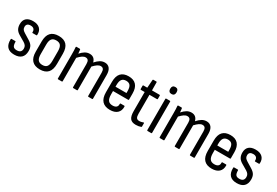

<svg xmlns="http://www.w3.org/2000/svg" viewBox="50 -1587 3610 2503"><g transform="rotate(30 1854.5 -335.0)"><path d="M180 8Q108 8 73.5 -30.5Q39 -69 42 -144Q42 -153 50 -153H106Q113 -153 113 -145Q113 -98 128 -78Q143 -58 182 -58Q217 -58 234.5 -74.5Q252 -91 252 -124Q252 -148 241 -165Q230 -182 206 -197L121 -247Q81 -270 63.5 -300.5Q46 -331 46 -375Q46 -434 80.5 -464.5Q115 -495 179 -495Q247 -495 282.5 -460.5Q318 -426 314 -365Q313 -356 306 -356H250Q247 -356 244.5 -358Q242 -360 243 -368Q244 -397 228 -413Q212 -429 179 -429Q148 -429 132.5 -415Q117 -401 117 -375Q117 -351 127.5 -336Q138 -321 164 -305L247 -254Q288 -229 305 -200.5Q322 -172 322 -127Q322 -61 286 -26.5Q250 8 180 8Z M566 8Q487 8 446.5 -35.5Q406 -79 406 -167V-319Q406 -408 446 -451.5Q486 -495 566 -495Q646 -495 686 -451.5Q726 -408 726 -319V-167Q726 -79 686 -35.5Q646 8 566 8ZM566 -59Q613 -59 633.5 -86Q654 -113 654 -171V-315Q654 -374 633.5 -401Q613 -428 566 -428Q520 -428 499 -401Q478 -374 478 -315V-171Q478 -113 499 -86Q520 -59 566 -59Z M839 0Q831 0 831 -9V-366Q831 -403 830 -430.5Q829 -458 827 -475Q826 -487 835 -487H885Q892 -487 893 -479Q895 -464 896.5 -450.5Q898 -437 899 -421Q932 -458 963.5 -476.5Q995 -495 1032 -495Q1068 -495 1091.5 -476Q1115 -457 1125 -419Q1159 -457 1190.5 -476Q1222 -495 1260 -495Q1307 -495 1333 -461.5Q1359 -428 1359 -364V-9Q1359 0 1351 0H1295Q1287 0 1287 -9V-357Q1287 -394 1274.5 -411Q1262 -428 1236 -428Q1212 -428 1187 -411Q1162 -394 1131 -361V-9Q1131 0 1123 0H1067Q1059 0 1059 -9V-357Q1059 -394 1046.5 -411Q1034 -428 1008 -428Q984 -428 959 -411Q934 -394 903 -361V-9Q903 0 895 0Z M1621 8Q1543 8 1503 -35.5Q1463 -79 1463 -167V-322Q1463 -410 1502.5 -452.5Q1542 -495 1618 -495Q1694 -495 1733 -452Q1772 -409 1772 -325V-235Q1772 -226 1765 -226H1535V-176Q1535 -114 1556 -86.5Q1577 -59 1623 -59Q1660 -59 1678.5 -75.5Q1697 -92 1695 -123Q1695 -134 1703 -134H1758Q1764 -134 1766 -125Q1768 -62 1730 -27Q1692 8 1621 8ZM1535 -291H1700V-321Q1700 -377 1680.5 -402.5Q1661 -428 1619 -428Q1576 -428 1555.5 -402Q1535 -376 1535 -321Z M2010 8Q1950 8 1924.5 -25.5Q1899 -59 1899 -135V-421H1842Q1834 -421 1834 -429V-478Q1834 -487 1842 -487H1900L1909 -608Q1910 -616 1918 -616H1963Q1970 -616 1970 -608L1971 -487H2084Q2093 -487 2093 -478V-429Q2093 -421 2084 -421H1971V-137Q1971 -94 1983.5 -76Q1996 -58 2026 -58Q2042 -58 2057.5 -62Q2073 -66 2085 -70Q2094 -75 2094 -64V-15Q2094 -6 2087 -5Q2072 1 2052.5 4.5Q2033 8 2010 8Z M2185 0Q2177 0 2177 -9V-478Q2177 -487 2185 -487H2241Q2249 -487 2249 -478V-9Q2249 0 2241 0ZM2214 -573Q2190 -573 2178 -586Q2166 -599 2166 -621V-630Q2166 -652 2178 -665Q2190 -678 2214 -678Q2238 -678 2249.5 -665Q2261 -652 2261 -630V-621Q2261 -599 2249.5 -586Q2238 -573 2214 -573Z M2371 0Q2363 0 2363 -9V-366Q2363 -403 2362 -430.5Q2361 -458 2359 -475Q2358 -487 2367 -487H2417Q2424 -487 2425 -479Q2427 -464 2428.5 -450.5Q2430 -437 2431 -421Q2464 -458 2495.5 -476.5Q2527 -495 2564 -495Q2600 -495 2623.5 -476Q2647 -457 2657 -419Q2691 -457 2722.5 -476Q2754 -495 2792 -495Q2839 -495 2865 -461.5Q2891 -428 2891 -364V-9Q2891 0 2883 0H2827Q2819 0 2819 -9V-357Q2819 -394 2806.5 -411Q2794 -428 2768 -428Q2744 -428 2719 -411Q2694 -394 2663 -361V-9Q2663 0 2655 0H2599Q2591 0 2591 -9V-357Q2591 -394 2578.5 -411Q2566 -428 2540 -428Q2516 -428 2491 -411Q2466 -394 2435 -361V-9Q2435 0 2427 0Z M3153 8Q3075 8 3035 -35.5Q2995 -79 2995 -167V-322Q2995 -410 3034.5 -452.5Q3074 -495 3150 -495Q3226 -495 3265 -452Q3304 -409 3304 -325V-235Q3304 -226 3297 -226H3067V-176Q3067 -114 3088 -86.5Q3109 -59 3155 -59Q3192 -59 3210.5 -75.5Q3229 -92 3227 -123Q3227 -134 3235 -134H3290Q3296 -134 3298 -125Q3300 -62 3262 -27Q3224 8 3153 8ZM3067 -291H3232V-321Q3232 -377 3212.5 -402.5Q3193 -428 3151 -428Q3108 -428 3087.5 -402Q3067 -376 3067 -321Z M3530 8Q3458 8 3423.5 -30.5Q3389 -69 3392 -144Q3392 -153 3400 -153H3456Q3463 -153 3463 -145Q3463 -98 3478 -78Q3493 -58 3532 -58Q3567 -58 3584.5 -74.5Q3602 -91 3602 -124Q3602 -148 3591 -165Q3580 -182 3556 -197L3471 -247Q3431 -270 3413.5 -300.5Q3396 -331 3396 -375Q3396 -434 3430.5 -464.5Q3465 -495 3529 -495Q3597 -495 3632.5 -460.5Q3668 -426 3664 -365Q3663 -356 3656 -356H3600Q3597 -356 3594.5 -358Q3592 -360 3593 -368Q3594 -397 3578 -413Q3562 -429 3529 -429Q3498 -429 3482.5 -415Q3467 -401 3467 -375Q3467 -351 3477.5 -336Q3488 -321 3514 -305L3597 -254Q3638 -229 3655 -200.5Q3672 -172 3672 -127Q3672 -61 3636 -26.5Q3600 8 3530 8Z"/></g></svg>

Font: Sofia Sans Condensed
Style: Regular
Weight: 400
Designer: Botio Nikoltchev, Ani Petrova
Foundry: lettersoup
Version: Version 4.100